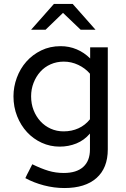

<svg xmlns="http://www.w3.org/2000/svg" viewBox="-20 -735 634 969"><path d="M48 0ZM281 5Q233 5 190.5 -14.5Q148 -34 116.5 -68Q85 -102 66.5 -148.5Q48 -195 48 -249Q48 -297 65 -343Q82 -389 113 -424Q144 -459 188 -480.5Q232 -502 286 -502Q329 -502 367 -486Q405 -470 435 -440V-496H524V19Q524 113 467 163.5Q410 214 305 214Q253 214 201.5 200.5Q150 187 108 164Q116 146 125.5 128.5Q135 111 143 94Q188 116 224.5 127Q261 138 302 138Q366 138 400 107.5Q434 77 434 19V-61Q405 -27 365.5 -11Q326 5 281 5ZM137 -249Q137 -211 149.5 -179Q162 -147 184 -123Q206 -99 236 -85.5Q266 -72 301 -72Q342 -72 376 -87.5Q410 -103 434 -133V-363Q410 -391 375 -407.5Q340 -424 302 -424Q266 -424 235.5 -410.5Q205 -397 183.5 -373Q162 -349 149.5 -317Q137 -285 137 -249ZM387 -585 298 -670 210 -585H137L252 -715H347L462 -585Z"/></svg>

Font: Rosa Sans
Style: Regular
Weight: 400
Designer: Pentagram / MCKL
Foundry: Pentagram / MCKL
Version: Version 1.005;September 16, 2019;FontCreator 11.5.0.2425 64-